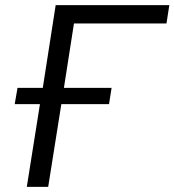

<svg xmlns="http://www.w3.org/2000/svg" viewBox="-20 -725 677 745"><path d="M84 0 135 -321H37L48 -384H146L196 -705H637L626 -634H267L228 -384H413L403 -321H218L167 0Z"/></svg>

Font: Nunito Sans 12pt
Style: Italic
Weight: 400
Italic angle: -9°
Designer: Vernon Adams
Foundry: Vernon Adams
Version: Version 3.101;gftools[0.9.27]